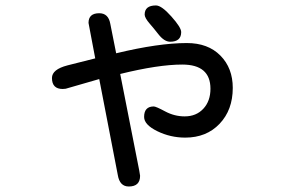

<svg xmlns="http://www.w3.org/2000/svg" viewBox="-20 -596 1040 698"><path d="M417 -327.1 486.3 24.4 489.3 43Q489.3 82 448.2 82Q415 82 408.2 40L340.8 -308.6L218.8 -273.4L208 -272.5Q168.9 -272.5 168.9 -312.5Q168.9 -343.8 225.6 -358.4L326.2 -383.8L301.8 -512.7Q301.8 -547.9 340.8 -547.9Q374 -547.9 380.9 -509.8L402.3 -402.3Q556.6 -439.5 659.2 -439.5Q736.3 -439.5 781.2 -394Q826.2 -348.6 826.2 -276.4Q826.2 -196.3 778.3 -146Q730.5 -95.7 653.3 -95.7Q599.6 -95.7 551.8 -119.1Q503.9 -142.6 503.9 -170.9Q503.9 -209 539.1 -209Q546.9 -209 580.6 -190.9Q614.3 -172.9 651.4 -172.9Q693.4 -172.9 719.2 -200.7Q745.1 -228.5 745.1 -273.4Q745.1 -361.3 642.6 -361.3Q555.7 -361.3 417 -327.1ZM546.9 -576.2Q567.4 -576.2 603 -536.1Q638.7 -496.1 638.7 -479.5Q638.7 -444.3 598.6 -444.3Q577.1 -444.3 555.7 -471.7Q534.2 -499 524.4 -509.8Q505.9 -531.2 505.9 -543Q505.9 -576.2 546.9 -576.2Z"/></svg>

Font: jf-openhuninn-1.0
Style: Regular
Weight: 400
Designer: [Kosugi Maru]
      Designed by Motoya company      

      [Varela Round]
      Joe Prince(Latin component); Avraham Co
Foundry: justfont CO.,LTD.
Version: 1.0